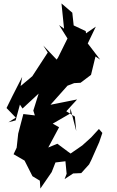

<svg xmlns="http://www.w3.org/2000/svg" viewBox="-20 -981 681 1118"><path d="M390 -350 424 -218 416 -302 366 -333 429 -402 274 -371 373 -482 412 -497 449 -499 510 -545 536 -652 563 -634 491 -728 538 -826 481 -787 479 -800 409 -833 401 -907 338 -961 353 -814 324 -835 373 -757 318 -646 310 -634 232 -716 258 -675 168 -537 100 -480 109 -533 52 -421 18 -352 72 -296 29 -269 71 -280 96 -372 111 -349 205 -436 174 -337 183 -309 116 -317 86 -203 77 -121 59 -83 123 -46 169 45 212 71 215 117 281 21 303 -35 361 -42 368 31 356 62 406 29 453 27 499 -24 512 -50 558 -154 576 -207 556 -230 511 -181 459 -134 391 -87 377 -97 314 -144 261 -122 324 -240 287 -261 389 -320Z"/></svg>

Font: Hussar Lance
Style: Italic
Weight: 700
Foundry: Cannot Into Space Fonts, PlusOne Fonts
Version: Version 2.27